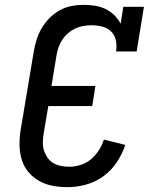

<svg xmlns="http://www.w3.org/2000/svg" viewBox="-20 -763 640 791"><path d="M258 8Q227 8 197 2.5Q167 -3 141.5 -17.5Q116 -32 97 -54.5Q78 -77 69.5 -105.5Q61 -134 60.5 -165Q60 -196 65 -227L119 -550Q123 -574 130.5 -598.5Q138 -623 151 -645.5Q164 -668 183 -687.5Q202 -707 225 -720Q248 -733 273 -738Q298 -743 322 -743Q347 -743 370.5 -739.5Q394 -736 414.5 -726Q435 -716 451 -700.5Q467 -685 477 -665L488 -735H573L543 -551H458Q462 -574 457.5 -596Q453 -618 438 -633Q423 -648 401 -653.5Q379 -659 356 -659Q340 -659 323 -656Q306 -653 290 -645.5Q274 -638 260.5 -626.5Q247 -615 237 -600Q227 -585 221.5 -569Q216 -553 213 -536L192 -409H373L360 -326H179L160 -214Q157 -196 156.5 -178Q156 -160 161 -144Q166 -128 175.5 -114Q185 -100 199 -91.5Q213 -83 230.5 -79.5Q248 -76 265 -76Q288 -76 312 -83.5Q336 -91 355 -107Q374 -123 387.5 -144.5Q401 -166 408 -188L496 -166Q484 -129 461.5 -95Q439 -61 406 -37Q373 -13 334.5 -2.5Q296 8 258 8Z"/></svg>

Font: Iosevka HT Medium Extended
Style: Italic
Weight: 500
Width: 7
Italic angle: -9°
Monospace: yes
Designer: Belleve Invis
Foundry: Belleve Invis
Version: Version 32.3.0; ttfautohint (v1.8.4)